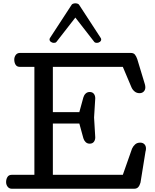

<svg xmlns="http://www.w3.org/2000/svg" viewBox="-20 -1163 958 1183"><path d="M17.6 0ZM566.9 -316.9Q566.9 -299.8 558.1 -288.8Q549.3 -277.8 532.7 -277.8Q517.6 -277.8 507.6 -287.6Q497.6 -297.4 493.7 -311L468.8 -401.9H305.7V-85.9H736.8L793.5 -247.1Q800.3 -262.2 812.5 -273.2Q824.7 -284.2 843.8 -284.2Q859.9 -284.2 869.6 -274.4Q879.4 -264.6 879.4 -248Q879.4 -243.2 878.7 -238.3Q877.9 -233.4 876.5 -229L845.7 -38.1Q840.8 -20.5 832 -10.3Q823.2 0 805.7 0H53.7Q36.6 0 27.1 -12.5Q17.6 -24.9 17.6 -41Q17.6 -59.1 25.9 -72.5Q34.2 -85.9 52.7 -85.9H191.9V-751H102.5Q84 -751 75.9 -764.4Q67.9 -777.8 67.9 -795.9Q67.9 -812 77.1 -824.5Q86.4 -836.9 103.5 -836.9H785.6Q803.2 -836.9 811.5 -826.4Q819.8 -815.9 825.7 -798.8L872.6 -644Q874 -638.7 874.8 -633.8Q875.5 -628.9 875.5 -625Q875.5 -608.9 865.5 -598.9Q855.5 -588.9 839.8 -588.9Q821.8 -588.9 808.8 -599.9Q795.9 -610.8 789.6 -626L736.8 -751H305.7V-472.2H468.8L493.7 -563Q497.6 -576.7 507.6 -586.4Q517.6 -596.2 532.7 -596.2Q549.3 -596.2 558.1 -585.2Q566.9 -574.2 566.9 -557.1L559.6 -439ZM444.3 -1142.6Q451.2 -1142.6 457.5 -1140.4Q463.9 -1138.2 466.8 -1134.3L598.6 -932.1Q601.1 -929.2 602.3 -926Q603.5 -922.9 603.5 -919.9Q603.5 -911.1 595.2 -905Q586.9 -898.9 577.1 -898.9Q572.8 -898.9 568.1 -900.1Q563.5 -901.4 560.5 -905.3L444.3 -1054.7L328.1 -905.3Q325.2 -901.4 320.6 -900.1Q315.9 -898.9 311.5 -898.9Q301.8 -898.9 293.5 -905Q285.2 -911.1 285.2 -919.9Q285.2 -922.9 286.4 -926Q287.6 -929.2 290 -932.1L421.9 -1134.3Q424.8 -1138.2 431.2 -1140.4Q437.5 -1142.6 444.3 -1142.6Z"/></svg>

Font: Cutive
Style: Regular
Weight: 400
Designer: Vernon Adams
Version: Version 1.002